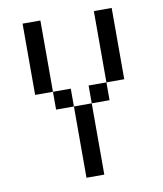

<svg xmlns="http://www.w3.org/2000/svg" viewBox="-86 -851 781 921"><g transform="rotate(-10 304.0 -390.5)"><path d="M86.8 -781.2H173.6V-434H86.8ZM434 -781.2H520.8V-434H434ZM260.4 -347.2H173.6V-434H260.4ZM434 -347.2H347.2V-434H434ZM347.2 0H260.4V-347.2H347.2Z"/></g></svg>

Font: 8-bit Operator+
Style: Regular
Weight: 400
Designer: GrandChaos9000
Foundry: Grand Chaos Productions
Version: Version 1.2.0 - April 24, 2014